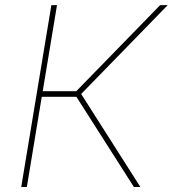

<svg xmlns="http://www.w3.org/2000/svg" viewBox="-20 -748 691 768"><path d="M64.9 0 185.5 -727.5H208L150.9 -383.3H285.2L620.6 -727.5H650.9L304.7 -372.1L541.5 0H515.6L285.6 -360.8H147L87.4 0Z"/></svg>

Font: Inter 16pt Thin
Style: Italic
Weight: 250
Italic angle: -9.3988°
Version: Version 4.001;git-66647c0bb